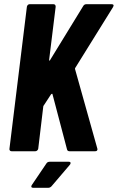

<svg xmlns="http://www.w3.org/2000/svg" viewBox="-20 -720 561 914"><path d="M25 -12 108 -688Q109 -693 112.5 -696.5Q116 -700 121 -700H234Q245 -700 245 -688L214 -436Q213 -432 215.5 -431.5Q218 -431 219 -435L376 -691Q381 -700 391 -700H511Q518 -700 520 -696.5Q522 -693 518 -686L339 -398Q338 -397 337.5 -395.5Q337 -394 337 -392L443 -14L444 -10Q444 0 433 0H311Q301 0 299 -9L230 -271Q230 -274 227.5 -273.5Q225 -273 223 -271L189 -219Q188 -218 187 -216.5Q186 -215 186 -213L162 -12Q161 -7 157 -3.5Q153 0 148 0H35Q30 0 27 -3.5Q24 -7 25 -12ZM129 168Q129 164 132 160L201 58Q206 50 217 50H307Q316 50 316 56Q316 61 312 65L225 167Q218 174 210 174H139Q129 174 129 168Z"/></svg>

Font: Barlow Condensed
Style: Bold Italic
Weight: 700
Width: 3
Italic angle: -7°
Designer: Jeremy Tribby
Foundry: Tribby Type
Version: Version 1.408